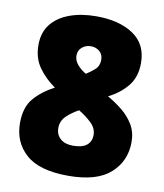

<svg xmlns="http://www.w3.org/2000/svg" viewBox="-83 -885 743 870"><g transform="rotate(10 289.0 -450.0)"><path d="M289 -83Q156 -83 94.5 -138Q33 -193 33 -281Q33 -354 69 -395.5Q105 -437 161 -466Q116 -497 85 -540Q54 -583 54 -644Q54 -702 84.5 -740Q115 -778 168.5 -797.5Q222 -817 291 -817Q396 -817 461 -773.5Q526 -730 526 -643Q526 -579 492.5 -537.5Q459 -496 405 -469Q440 -449 472 -423.5Q504 -398 525 -363.5Q546 -329 546 -283Q546 -196 483.5 -139.5Q421 -83 289 -83ZM288 -552Q309 -565 327.5 -581.5Q346 -598 346 -626Q346 -651 329.5 -665Q313 -679 290 -679Q266 -679 249 -664.5Q232 -650 232 -626Q232 -604 248 -585Q264 -566 288 -552ZM287 -221Q330 -221 350.5 -238Q371 -255 371 -285Q371 -316 345 -340.5Q319 -365 287 -384Q254 -366 231 -343.5Q208 -321 208 -289Q208 -258 229 -239.5Q250 -221 287 -221Z"/></g></svg>

Font: Noto Sans Oriya UI Blk
Style: Regular
Weight: 900
Designer: Amélie Bonet and Sol Matas
Foundry: Google LLC
Version: Version 2.000